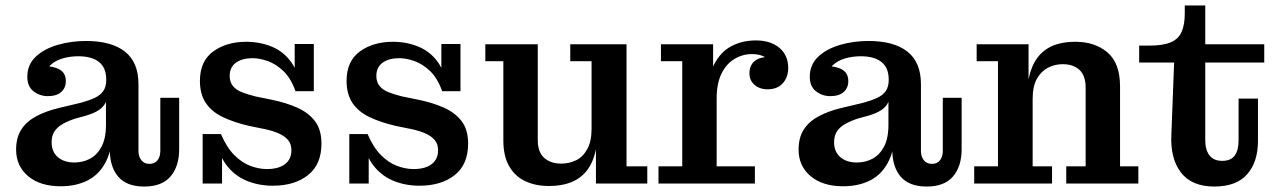

<svg xmlns="http://www.w3.org/2000/svg" viewBox="-20 -672 4686 703"><path d="M155 -320Q126 -320 103 -337.5Q80 -355 80 -391Q80 -435 110.5 -464Q141 -493 190.5 -507.5Q240 -522 295 -522Q388 -522 437.5 -483Q487 -444 487 -364L369 -380Q369 -424 342.5 -445Q316 -466 267 -466Q236 -466 209 -458Q182 -450 164 -433Q146 -416 140 -389V-430Q177 -430 199 -417Q221 -404 221 -375Q221 -350 204 -335Q187 -320 155 -320ZM508 11Q444 11 413 -25Q382 -61 382 -125V-165H368V-299H363L369 -339V-380L487 -364V-119Q487 -99 497.5 -85.5Q508 -72 527 -72Q547 -72 557 -85.5Q567 -99 567 -119V-314H636V-126Q636 -63 604.5 -26Q573 11 508 11ZM202 10Q127 10 83 -27Q39 -64 39 -124Q39 -169 58.5 -198.5Q78 -228 113 -246.5Q148 -265 193 -276L277 -296Q306 -304 326.5 -313.5Q347 -323 358 -338.5Q369 -354 369 -379L372 -299H368Q360 -281 342 -269Q324 -257 293 -248L256 -238Q229 -229 209.5 -218Q190 -207 179.5 -191Q169 -175 169 -151Q169 -116 192 -96.5Q215 -77 252 -77Q283 -77 309 -90.5Q335 -104 351.5 -134.5Q368 -165 368 -215L392 -209Q393 -132 369.5 -83.5Q346 -35 303 -12.5Q260 10 202 10Z M979 8Q925 8 880 -11.5Q835 -31 805.5 -72.5Q776 -114 770 -181H789Q810 -132 838 -104Q866 -76 897 -64.5Q928 -53 957 -53Q1000 -53 1023.5 -71Q1047 -89 1047 -122Q1047 -145 1034.5 -159.5Q1022 -174 1000.5 -183.5Q979 -193 951 -199L892 -211Q836 -224 795.5 -243.5Q755 -263 733.5 -295Q712 -327 712 -376Q712 -448 760.5 -483.5Q809 -519 882 -519Q932 -519 975.5 -501Q1019 -483 1047 -443.5Q1075 -404 1081 -338H1062Q1045 -386 1017.5 -412Q990 -438 960 -448.5Q930 -459 905 -459Q867 -459 844 -442.5Q821 -426 821 -394Q821 -372 832.5 -357.5Q844 -343 865.5 -334.5Q887 -326 915 -319L974 -307Q1028 -296 1069 -277.5Q1110 -259 1133.5 -228Q1157 -197 1157 -146Q1157 -70 1108 -31Q1059 8 979 8ZM722 0V-181H770L793 -143V0ZM1081 -338 1059 -376V-511H1129V-338Z M1516 8Q1462 8 1417 -11.5Q1372 -31 1342.5 -72.5Q1313 -114 1307 -181H1326Q1347 -132 1375 -104Q1403 -76 1434 -64.5Q1465 -53 1494 -53Q1537 -53 1560.5 -71Q1584 -89 1584 -122Q1584 -145 1571.5 -159.5Q1559 -174 1537.5 -183.5Q1516 -193 1488 -199L1429 -211Q1373 -224 1332.5 -243.5Q1292 -263 1270.5 -295Q1249 -327 1249 -376Q1249 -448 1297.5 -483.5Q1346 -519 1419 -519Q1469 -519 1512.5 -501Q1556 -483 1584 -443.5Q1612 -404 1618 -338H1599Q1582 -386 1554.5 -412Q1527 -438 1497 -448.5Q1467 -459 1442 -459Q1404 -459 1381 -442.5Q1358 -426 1358 -394Q1358 -372 1369.5 -357.5Q1381 -343 1402.5 -334.5Q1424 -326 1452 -319L1511 -307Q1565 -296 1606 -277.5Q1647 -259 1670.5 -228Q1694 -197 1694 -146Q1694 -70 1645 -31Q1596 8 1516 8ZM1259 0V-181H1307L1330 -143V0ZM1618 -338 1596 -376V-511H1666V-338Z M1989 9Q1941 9 1903.5 -8.5Q1866 -26 1844.5 -63Q1823 -100 1823 -158V-448H1757V-510H1949V-159Q1949 -115 1972.5 -94Q1996 -73 2035 -73Q2065 -73 2090 -85.5Q2115 -98 2130.5 -126.5Q2146 -155 2146 -200L2169 -201Q2169 -133 2150.5 -86Q2132 -39 2092 -15Q2052 9 1989 9ZM2162 0V-166L2146 -164V-448H2068V-510H2274V-63H2350V0Z M2391 0V-63H2478V-448H2400V-510H2591V-335L2604 -338V-63H2744V0ZM2569 -311Q2570 -388 2594 -435Q2618 -482 2658 -503Q2698 -524 2748 -524Q2801 -524 2833.5 -497Q2866 -470 2866 -423Q2866 -389 2846 -367Q2826 -345 2791 -345Q2761 -345 2742.5 -361.5Q2724 -378 2724 -403Q2724 -434 2745 -450Q2766 -466 2810 -463L2804 -423Q2802 -448 2783.5 -461Q2765 -474 2733 -474Q2699 -474 2669 -456Q2639 -438 2621.5 -402Q2604 -366 2604 -311Z M3020 -320Q2991 -320 2968 -337.5Q2945 -355 2945 -391Q2945 -435 2975.5 -464Q3006 -493 3055.5 -507.5Q3105 -522 3160 -522Q3253 -522 3302.5 -483Q3352 -444 3352 -364L3234 -380Q3234 -424 3207.5 -445Q3181 -466 3132 -466Q3101 -466 3074 -458Q3047 -450 3029 -433Q3011 -416 3005 -389V-430Q3042 -430 3064 -417Q3086 -404 3086 -375Q3086 -350 3069 -335Q3052 -320 3020 -320ZM3373 11Q3309 11 3278 -25Q3247 -61 3247 -125V-165H3233V-299H3228L3234 -339V-380L3352 -364V-119Q3352 -99 3362.5 -85.5Q3373 -72 3392 -72Q3412 -72 3422 -85.5Q3432 -99 3432 -119V-314H3501V-126Q3501 -63 3469.5 -26Q3438 11 3373 11ZM3067 10Q2992 10 2948 -27Q2904 -64 2904 -124Q2904 -169 2923.5 -198.5Q2943 -228 2978 -246.5Q3013 -265 3058 -276L3142 -296Q3171 -304 3191.5 -313.5Q3212 -323 3223 -338.5Q3234 -354 3234 -379L3237 -299H3233Q3225 -281 3207 -269Q3189 -257 3158 -248L3121 -238Q3094 -229 3074.5 -218Q3055 -207 3044.5 -191Q3034 -175 3034 -151Q3034 -116 3057 -96.5Q3080 -77 3117 -77Q3148 -77 3174 -90.5Q3200 -104 3216.5 -134.5Q3233 -165 3233 -215L3257 -209Q3258 -132 3234.5 -83.5Q3211 -35 3168 -12.5Q3125 10 3067 10Z M3884 0V-63H3955V-351Q3955 -395 3932.5 -416Q3910 -437 3871 -437Q3842 -437 3817 -424Q3792 -411 3776.5 -383.5Q3761 -356 3761 -310L3740 -309Q3740 -378 3758.5 -424.5Q3777 -471 3816 -495Q3855 -519 3918 -519Q3989 -519 4035 -480Q4081 -441 4081 -355V-63H4148V0ZM3547 0V-63H3634V-448H3556V-510H3746V-349L3761 -351V-63H3832V0Z M4426 11Q4343 11 4303.5 -41Q4264 -93 4269 -182L4279 -443H4151V-505H4189Q4238 -505 4266.5 -517Q4295 -529 4306.5 -555.5Q4318 -582 4318 -623V-652H4393V-159Q4393 -123 4408.5 -103Q4424 -83 4455 -83Q4487 -83 4501 -102.5Q4515 -122 4515 -159V-311H4586V-156Q4586 -79 4546.5 -34Q4507 11 4426 11ZM4393 -443V-510H4609V-443Z"/></svg>

Font: Montagu Slab 120pt Medium
Style: Regular
Weight: 500
Designer: Florian Karsten
Foundry: Florian Karsten
Version: Version 1.000